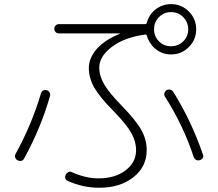

<svg xmlns="http://www.w3.org/2000/svg" viewBox="-20 -842 1040 917"><path d="M855 -760.3Q831.1 -784.2 796.9 -784.2Q762.7 -784.2 739.3 -760.3Q715.8 -736.3 715.8 -702.1Q715.8 -668 739.3 -644.5Q762.7 -621.1 796.9 -621.1Q831.1 -621.1 855 -644.5Q878.9 -668 878.9 -702.1Q878.9 -736.3 855 -760.3ZM259.8 -682.6Q251 -682.6 245.1 -689.5Q239.3 -696.3 239.3 -705.1Q239.3 -713.9 245.6 -720.2Q252 -726.6 260.7 -726.6H670.9Q680.7 -726.6 681.6 -734.4Q692.4 -773.4 724.1 -797.9Q755.9 -822.3 796.9 -822.3Q846.7 -822.3 881.8 -787.1Q917 -752 917 -702.1Q917 -652.3 881.8 -617.2Q846.7 -582 796.9 -582Q755.9 -582 724.6 -606.9Q693.4 -631.8 681.6 -670.9Q679.7 -678.7 671.9 -676.8Q573.2 -663.1 513.7 -617.7Q454.1 -572.3 454.1 -519.5Q454.1 -479.5 478 -438.5Q502 -397.5 562.5 -335.9Q629.9 -266.6 655.3 -220.7Q680.7 -174.8 680.7 -125Q680.7 -45.9 617.2 4.4Q553.7 54.7 454.1 54.7Q376 54.7 304.7 22.5Q285.2 14.6 293.9 -7.8Q297.9 -15.6 306.6 -20Q315.4 -24.4 323.2 -19.5Q391.6 10.7 452.1 9.8Q529.3 9.8 579.6 -28.3Q629.9 -66.4 629.9 -125Q629.9 -166 607.4 -206.5Q585 -247.1 520.5 -313.5Q456.1 -377.9 430.2 -423.8Q404.3 -469.7 404.3 -516.6Q404.3 -565.4 442.4 -608.4Q480.5 -651.4 551.8 -680.7Q552.7 -680.7 552.7 -681.6Q552.7 -682.6 550.8 -682.6ZM776.4 -412.1Q784.2 -416 793.5 -413.6Q802.7 -411.1 807.6 -403.3Q896.5 -259.8 949.2 -103.5Q956.1 -84 933.6 -77.1Q924.8 -74.2 916.5 -78.6Q908.2 -83 905.3 -91.8Q855.5 -243.2 767.6 -380.9Q762.7 -388.7 765.6 -397.9Q768.6 -407.2 776.4 -412.1ZM64.5 -76.2Q56.6 -80.1 53.2 -88.4Q49.8 -96.7 53.7 -105.5Q130.9 -245.1 174.8 -393.6Q181.6 -416 203.1 -411.1Q211.9 -409.2 216.8 -400.4Q221.7 -391.6 218.8 -382.8Q173.8 -227.5 95.7 -85.9Q86.9 -67.4 64.5 -76.2Z"/></svg>

Font: Rounded Mgen+ 1mn light
Style: Regular
Weight: 200
Designer: [Source Han Sans]
Ryoko NISHIZUKA  (kana & ideographs); Paul D. Hunt (Latin, Greek & Cyrillic); Wenlong ZHANG  (bopomofo
Version: Version 1.059.20150602